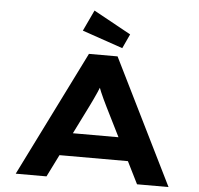

<svg xmlns="http://www.w3.org/2000/svg" viewBox="-61 -1006 1108 1069"><g transform="rotate(5 493.0 -471.5)"><path d="M66 0 414 -700H574L920 0H744L537 -415Q526 -437 517 -456.5Q508 -476 500 -494.5Q492 -513 485.5 -531.5Q479 -550 472 -570L511 -571Q504 -550 496.5 -530.5Q489 -511 480.5 -492Q472 -473 463 -453.5Q454 -434 444 -414L238 0ZM227 -124 283 -252H702L725 -124ZM596 -748 369 -826 424 -943 633 -828Z"/></g></svg>

Font: Lexend Zetta
Style: Bold
Weight: 700
Designer: Bonnie Shaver-Troup, Thomas Jockin
Foundry: Lexend
Version: Version 1.007